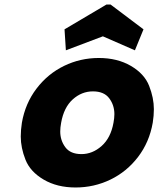

<svg xmlns="http://www.w3.org/2000/svg" viewBox="-20 -823 702 851"><path d="M315 8Q233 8 173.5 -27Q114 -62 93 -115Q72 -168 72 -218Q72 -247 77 -279Q92 -365 142 -430.5Q192 -496 264 -531Q336 -566 418 -566Q500 -566 560 -531Q620 -496 641 -442.5Q662 -389 662 -339Q662 -310 657 -279Q642 -193 592 -127.5Q542 -62 469.5 -27Q397 8 315 8ZM341 -140Q390 -140 430.5 -176Q471 -212 483 -279Q487 -300 487 -317Q487 -357 464 -387.5Q441 -418 392 -418Q342 -418 302.5 -382.5Q263 -347 251 -279Q247 -258 247 -240Q247 -201 269.5 -170.5Q292 -140 341 -140ZM272 -600 266 -693 452 -803H470L616 -693L578 -600L436 -662Z"/></svg>

Font: Fz Poppins
Style: Bold Italic
Weight: 700
Italic angle: -10°
Designer: Ninad Kale (Devanagari), Jonny Pinhorn (Latin)
Foundry: Indian Type Foundry
Version: Vit hóa bi Vntype.Com & FontZin.Com